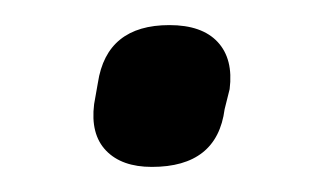

<svg xmlns="http://www.w3.org/2000/svg" viewBox="-20 -338 246 153"><path d="M101 -205Q77 -205 64.5 -218Q52 -231 55 -255L58 -272Q65 -318 115 -318Q141 -318 153.5 -304.5Q166 -291 163 -267L159 -251Q153 -205 101 -205Z"/></svg>

Font: Sofia Sans Condensed Medium
Style: Italic
Weight: 500
Italic angle: -9°
Designer: Botio Nikoltchev, Ani Petrova
Foundry: lettersoup
Version: Version 4.101; ttfautohint (v1.8.4.7-5d5b)